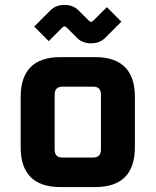

<svg xmlns="http://www.w3.org/2000/svg" viewBox="-20 -760 632 780"><path d="M64 -162V-366Q64 -528 226 -528H366Q528 -528 528 -366V-162Q528 0 366 0H226Q64 0 64 -162ZM202 -152Q202 -120 234 -120H358Q390 -120 390 -152V-376Q390 -408 358 -408H234Q202 -408 202 -376ZM119 -652 185 -718Q207 -740 242 -740Q277 -740 299 -718L341 -676Q346 -671 350 -671Q354 -671 359 -676L414 -731L473 -672L407 -606Q385 -584 350 -584Q315 -584 293 -606L251 -648Q246 -653 242 -653Q238 -653 233 -648L178 -593Z"/></svg>

Font: Oxanium
Style: Bold
Weight: 700
Designer: Severin Meyer
Version: Version 2.000